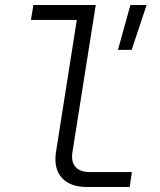

<svg xmlns="http://www.w3.org/2000/svg" viewBox="-20 -750 640 770"><path d="M330 0Q260 0 227 -38Q194 -76 205 -143L288 -670H104L114 -730H364L271 -143Q264 -103 282 -81.5Q300 -60 339 -60H509L500 0ZM453 -550 503 -730H568L508 -550Z"/></svg>

Font: JetBrains Mono NL ExtraLight
Style: Italic
Weight: 200
Italic angle: -9°
Monospace: yes
Designer: Philipp Nurullin, Konstantin Bulenkov
Foundry: JetBrains
Version: Version 2.305; ttfautohint (v1.8.4.7-5d5b)